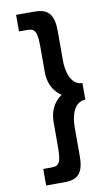

<svg xmlns="http://www.w3.org/2000/svg" viewBox="-99 -805 574 1005"><g transform="rotate(-10 188.0 -302.5)"><path d="M105 63H62V151H128C195 151 262 157 262 32V-123C262 -179 279 -255 342 -256V-344C279 -346 262 -422 262 -478V-637C262 -764 192 -756 128 -756H62V-668H105C147 -668 158 -652 158 -565V-436C158 -357 198 -320 224 -302C199 -286 158 -247 158 -167V-41C158 47 147 63 105 63Z"/></g></svg>

Font: Reem Kufi
Style: Regular
Weight: 400
Designer: Khaled Hosny
Version: Version 0.007